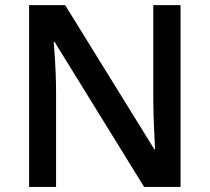

<svg xmlns="http://www.w3.org/2000/svg" viewBox="-20 -734 823 754"><path d="M94.2 0ZM689 0H545.9L194.8 -568.8H190.9L193.4 -537.1Q200.2 -446.3 200.2 -371.1V0H94.2V-713.9H235.8L585.9 -147.9H588.9Q587.9 -159.2 585 -229.7Q582 -300.3 582 -339.8V-713.9H689Z"/></svg>

Font: Open Sans Semibold
Style: Regular
Weight: 600
Foundry: Ascender Corporation
Version: Version 1.10; ttfautohint (v1.5.65-e2d9)